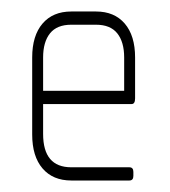

<svg xmlns="http://www.w3.org/2000/svg" viewBox="-20 -314 296 334"><path d="M209 -133H55V-81Q55 -23 104 -23H205Q212 -23 212 -15V-8Q212 0 205 0H104Q72 0 54 -21Q36 -42 36 -80V-214Q36 -252 54 -273Q72 -294 104 -294H147Q179 -294 197 -273Q215 -252 215 -214V-143Q215 -133 209 -133ZM196 -214Q196 -241 184 -256Q172 -271 147 -271H104Q79 -271 67 -256Q55 -241 55 -214V-156H196Z"/></svg>

Font: Chathura Light
Style: Regular
Weight: 300
Designer: Appaji Ambarisha Darbha
Foundry: Aditya Fonts
Version: Version 1.001 2016